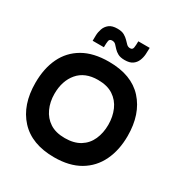

<svg xmlns="http://www.w3.org/2000/svg" viewBox="-177 -878 968 1022"><g transform="rotate(30 307.5 -367.0)"><path d="M300 14Q162 14 89 -65.5Q16 -145 16 -280Q16 -369 47.5 -434.5Q79 -500 142 -536.5Q205 -573 300 -573Q439 -573 511 -493.5Q583 -414 583 -280Q583 -193 551 -126.5Q519 -60 456 -23Q393 14 300 14ZM298 -103Q354 -103 391 -126Q428 -149 446 -189.5Q464 -230 464 -280Q464 -330 446 -371Q428 -412 391.5 -436Q355 -460 298 -460Q218 -460 175.5 -410Q133 -360 133 -280Q133 -231 151.5 -190.5Q170 -150 206 -126.5Q242 -103 298 -103ZM168 -626Q168 -639 168.5 -659Q169 -679 176 -699.5Q183 -720 200.5 -734Q218 -748 251 -748Q278 -748 293.5 -739Q309 -730 319 -719.5Q329 -709 338 -700Q347 -691 360 -691Q375 -691 377.5 -705.5Q380 -720 380 -745H450Q450 -726 448.5 -705Q447 -684 439 -665Q431 -646 414 -634Q397 -622 366 -622Q340 -622 324.5 -630.5Q309 -639 299 -650Q289 -661 280.5 -670Q272 -679 258 -679Q242 -679 239.5 -665.5Q237 -652 237 -626Z"/></g></svg>

Font: Darker Grotesque ExtraBold
Style: Regular
Weight: 800
Designer: Gabriel Lam
Foundry: TypeRant
Version: Version 1.000;gftools[0.9.28]